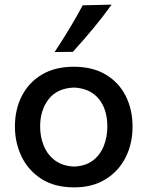

<svg xmlns="http://www.w3.org/2000/svg" viewBox="-20 -798 638 830"><path d="M301 12Q215.5 12 158.5 -25Q101.5 -62 73 -121.8Q44.5 -181.5 44.5 -251Q44.5 -325.5 74.8 -384Q105 -442.5 161.8 -476Q218.5 -509.5 299 -509.5Q381 -509.5 437.8 -475.2Q494.5 -441 523.8 -382.5Q553 -324 553 -251Q553 -176.5 522.8 -117Q492.5 -57.5 436 -22.8Q379.5 12 301 12ZM300.5 -78Q349.5 -80 381.2 -104Q413 -128 428.5 -166.8Q444 -205.5 444 -251Q444 -325.5 406.8 -370.8Q369.5 -416 300.5 -419.5Q227.5 -417 190.5 -369.5Q153.5 -322 153.5 -251Q153.5 -206 169.5 -167.2Q185.5 -128.5 218.2 -104.2Q251 -80 300.5 -78ZM216 -573Q249.5 -623.5 280 -674Q310.5 -724.5 337.5 -775L462.5 -778Q425 -725.5 382.8 -674.8Q340.5 -624 295 -574Z"/></svg>

Font: Commissioner Flair Medium
Style: Regular
Weight: 500
Designer: Kostas Bartsokas
Foundry: Kostas Bartsokas
Version: Version 1.000; ttfautohint (v1.8.3)